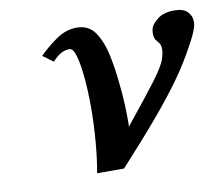

<svg xmlns="http://www.w3.org/2000/svg" viewBox="-58 -515 698 597"><g transform="rotate(-10 290.5 -216.5)"><path d="M527 -445Q555 -445 568 -432Q581 -419 581 -401Q581 -398 581 -395Q581 -392 580 -388Q577 -376 569.5 -359.5Q562 -343 551 -324Q528 -281 496 -235.5Q464 -190 414.5 -131Q365 -72 288 12H203Q211 -32 215.5 -86.5Q220 -141 220 -193Q220 -244 216 -287Q212 -330 204.5 -356.5Q197 -383 185 -383Q170 -383 156.5 -375Q143 -367 131 -353L98 -377Q124 -403 154.5 -424Q185 -445 219 -445Q257 -445 277 -415Q297 -385 306.5 -339Q316 -293 320 -246Q323 -220 324.5 -191Q326 -162 326 -135Q326 -129 326 -123.5Q326 -118 325 -113Q390 -193 425 -239.5Q460 -286 465 -309Q469 -322 469 -333Q469 -344 465.5 -350Q462 -356 458 -360Q449 -369 449 -385Q449 -389 449.5 -393Q450 -397 451 -401Q454 -414 473.5 -429.5Q493 -445 527 -445Z"/></g></svg>

Font: Libertinus Serif SemiBold
Style: Italic
Weight: 600
Italic angle: -11.5°
Designer: Philipp H. Poll, Khaled Hosny
Foundry: Caleb Maclennan
Version: Version 7.051;RELEASE